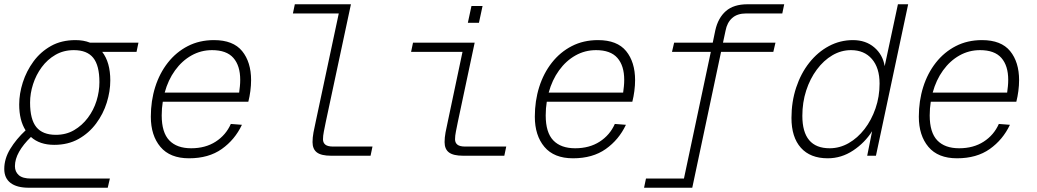

<svg xmlns="http://www.w3.org/2000/svg" viewBox="-40 -730 4860 900"><path d="M95 150Q39 150 9.5 127.5Q-20 105 -20 62Q-20 14 8 -32Q36 -78 80 -119Q50 -166 50 -240Q50 -291 67 -344Q84 -397 117 -442Q150 -487 199 -514.5Q248 -542 314 -542Q352 -542 382 -530H609L600 -487H439Q477 -438 477 -353Q477 -302 460.5 -249Q444 -196 410.5 -151Q377 -106 328 -78.5Q279 -51 214 -51Q146 -51 105 -88Q69 -53 49.5 -18.5Q30 16 30 49Q30 75 48 91Q66 107 106 107H475L465 150ZM222 -98Q270 -98 307.5 -120Q345 -142 372 -178Q399 -214 412.5 -257.5Q426 -301 426 -345Q426 -423 397 -459Q368 -495 306 -495Q258 -495 220 -473Q182 -451 155.5 -415Q129 -379 115 -335.5Q101 -292 101 -249Q101 -170 130.5 -134Q160 -98 222 -98Z M846 12Q757 12 712 -41.5Q667 -95 667 -183Q667 -257 687.5 -322Q708 -387 747 -436.5Q786 -486 840.5 -514Q895 -542 963 -542Q1053 -542 1095 -490.5Q1137 -439 1137 -354Q1137 -330 1133.5 -303Q1130 -276 1124 -253H723Q718 -222 718 -189Q718 -109 753.5 -72Q789 -35 856 -35Q923 -35 971 -66Q1019 -97 1042 -149L1094 -145Q1061 -75 999.5 -31.5Q938 12 846 12ZM954 -495Q902 -495 857.5 -470Q813 -445 780.5 -400Q748 -355 732 -296H1081Q1083 -311 1084.5 -325.5Q1086 -340 1086 -356Q1086 -422 1054 -458.5Q1022 -495 954 -495Z M1512 0Q1466 0 1445.5 -15.5Q1425 -31 1425 -64Q1425 -85 1429.5 -109.5Q1434 -134 1440 -160L1548 -667H1333L1342 -710H1605L1487 -158Q1482 -133 1478 -113Q1474 -93 1474 -77Q1474 -61 1485 -52Q1496 -43 1522 -43H1706L1697 0Z M2131 0Q2085 0 2064.5 -15.5Q2044 -31 2044 -64Q2044 -85 2048.5 -109.5Q2053 -134 2059 -160L2128 -487H1887L1896 -530H2185L2106 -158Q2101 -133 2097 -113Q2093 -93 2093 -77Q2093 -61 2104 -52Q2115 -43 2141 -43H2333L2324 0ZM2153 -623 2170 -702H2222L2205 -623Z M2646 12Q2557 12 2512 -41.5Q2467 -95 2467 -183Q2467 -257 2487.5 -322Q2508 -387 2547 -436.5Q2586 -486 2640.5 -514Q2695 -542 2763 -542Q2853 -542 2895 -490.5Q2937 -439 2937 -354Q2937 -330 2933.5 -303Q2930 -276 2924 -253H2523Q2518 -222 2518 -189Q2518 -109 2553.5 -72Q2589 -35 2656 -35Q2723 -35 2771 -66Q2819 -97 2842 -149L2894 -145Q2861 -75 2799.5 -31.5Q2738 12 2646 12ZM2754 -495Q2702 -495 2657.5 -470Q2613 -445 2580.5 -400Q2548 -355 2532 -296H2881Q2883 -311 2884.5 -325.5Q2886 -340 2886 -356Q2886 -422 2854 -458.5Q2822 -495 2754 -495Z M2979 150 2988 107H3166L3292 -487H3110L3120 -530H3301L3313 -588Q3326 -646 3362.5 -678Q3399 -710 3464 -710H3636L3627 -667H3458Q3416 -667 3392 -645.5Q3368 -624 3361 -586L3349 -530H3595L3585 -487H3340L3205 150Z M3840 12Q3758 12 3714 -37.5Q3670 -87 3670 -177Q3670 -253 3692 -319.5Q3714 -386 3753.5 -436Q3793 -486 3845.5 -514Q3898 -542 3958 -542Q4018 -542 4058 -508Q4098 -474 4107 -420L4169 -710H4217L4066 0H4025L4048 -115Q4014 -61 3959 -24.5Q3904 12 3840 12ZM3849 -35Q3896 -35 3938 -59Q3980 -83 4012.5 -125Q4045 -167 4064 -222Q4083 -277 4083 -338Q4083 -412 4047 -453.5Q4011 -495 3949 -495Q3903 -495 3862 -471Q3821 -447 3789 -404Q3757 -361 3739 -305.5Q3721 -250 3721 -187Q3721 -35 3849 -35Z M4446 12Q4357 12 4312 -41.5Q4267 -95 4267 -183Q4267 -257 4287.5 -322Q4308 -387 4347 -436.5Q4386 -486 4440.5 -514Q4495 -542 4563 -542Q4653 -542 4695 -490.5Q4737 -439 4737 -354Q4737 -330 4733.5 -303Q4730 -276 4724 -253H4323Q4318 -222 4318 -189Q4318 -109 4353.5 -72Q4389 -35 4456 -35Q4523 -35 4571 -66Q4619 -97 4642 -149L4694 -145Q4661 -75 4599.5 -31.5Q4538 12 4446 12ZM4554 -495Q4502 -495 4457.5 -470Q4413 -445 4380.5 -400Q4348 -355 4332 -296H4681Q4683 -311 4684.5 -325.5Q4686 -340 4686 -356Q4686 -422 4654 -458.5Q4622 -495 4554 -495Z"/></svg>

Font: Geist Mono ExtraLight
Style: Italic
Weight: 200
Italic angle: -12°
Monospace: yes
Designer: Basement.studio, Andrés Briganti, Mateo Zaragoza
Foundry: Basement.studio, Vercel, Andrés Briganti, Guido Ferreyra, Mateo Zaragoza
Version: Version 1.500; ttfautohint (v1.8.4.7-5d5b)